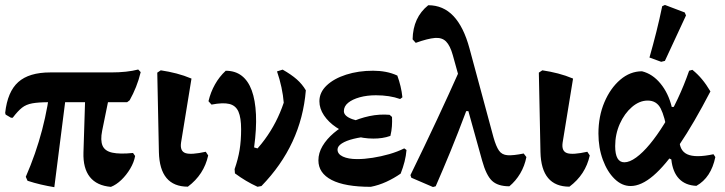

<svg xmlns="http://www.w3.org/2000/svg" viewBox="-20 -759 2982 790"><path d="M25.3 -274.5 3.2 -287.5 1.3 -294.5Q10.8 -381.8 55.2 -421.4Q99.6 -461 186.7 -461H436.5Q503.1 -461 548.7 -473L558.9 -462.3Q551.1 -429.8 539.7 -401.5Q528.4 -373.1 513.5 -346.4L503.1 -338.5H183.5Q139.1 -338.5 113.3 -333.9Q87.5 -329.3 70.5 -315.8Q53.4 -302.3 32.3 -274.5ZM203.5 11.2Q175.3 6.5 148.2 0.2Q121 -6.1 93.3 -15.2L86.1 -31.5Q168.8 -220.7 189.2 -424.5L258.2 -418.9ZM436.4 9.9Q378.2 5 349.7 -30.9Q321.3 -66.7 323.4 -131.8L332.4 -417.8H440.4L400.3 -220.9Q392.5 -182.1 401.8 -159.9Q411.1 -137.7 441.8 -130.9Q472.5 -124.1 527.3 -129.6L536 -117.2Q531.4 -91.3 515.8 -65Q500.2 -38.8 479.3 -18.7Q458.4 1.3 436.4 9.9Z M753 9.1Q637.1 9.1 633.8 -133.2L627.1 -460.1L641.5 -469.7Q674.9 -464.7 706.2 -456.6Q737.5 -448.5 767.9 -435.7L724.9 -171.9Q719.9 -136.8 743.4 -129Q766.8 -121.3 826.6 -134.6L836.6 -119.4Q819.3 -40.5 753 9.1Z M1039.5 9.5Q1014.1 -2.2 992 -15.4Q969.9 -28.5 946.7 -45.6L945.3 -63.2Q1019.3 -116.9 1069.5 -185.3Q1119.7 -253.6 1147.5 -336.5Q1145.2 -366.4 1138.1 -399.6Q1131 -432.9 1119.8 -465.2L1143 -472.5Q1178.6 -452.3 1201.1 -432.5Q1223.5 -412.7 1238.4 -387.4Q1229.2 -274.5 1183.4 -176.1Q1137.6 -77.6 1055.7 6.5ZM945.3 -63.2Q959.6 -104 965.9 -142.3Q972.1 -180.7 972.1 -227Q972.1 -274.6 961.1 -299.7Q950 -324.8 923.7 -331.3Q897.5 -337.8 850.3 -328.6L837.8 -342.6Q846.6 -379.8 864.6 -411.7Q882.5 -443.6 908.8 -467.9Q947.6 -467.9 974.4 -447.4Q1001.2 -426.8 1015.9 -386.8Q1030.5 -346.8 1033.2 -288.1Q1035.9 -229.3 1025.5 -152.5L1069.2 -139.5Z M1505.6 9.7Q1399 9.7 1344.6 -18.5Q1290.1 -46.8 1290.1 -99.2Q1290.1 -129.4 1307 -158.1Q1324 -186.7 1353.3 -211.7Q1382.5 -236.7 1420.3 -254.5Q1458.1 -272.4 1499.8 -281.3Q1541.5 -290.1 1583.1 -286.6L1593 -277.8Q1593.9 -259.1 1592.6 -239.7Q1591.3 -220.4 1586.3 -199.8Q1543.4 -201.7 1504.4 -198.5Q1465.4 -195.4 1434.9 -187.8Q1404.3 -180.3 1386.6 -168.9Q1368.8 -157.5 1368.8 -143.5Q1368.8 -125 1390.9 -114.7Q1413.1 -104.4 1449.5 -104.4Q1479.5 -104.4 1513.5 -109.8Q1547.5 -115.1 1581.6 -124.8Q1615.6 -134.6 1643.3 -148.5L1652.6 -141.8Q1650.7 -118.2 1644.6 -94Q1638.4 -69.7 1628.6 -44.7Q1601.1 -25.5 1569.8 -11.1Q1538.5 3.3 1505.6 9.7ZM1516.1 -188.8Q1474.2 -188.8 1434.6 -201.4Q1395 -213.9 1363.4 -235.1Q1331.8 -256.3 1313 -284.3Q1294.2 -312.4 1294.2 -342.4Q1294.2 -379 1324 -407.3Q1353.8 -435.6 1404.1 -451.8Q1454.4 -468 1515.2 -468Q1542.1 -468 1567 -463.3Q1592 -458.6 1614.8 -448.1Q1622.9 -425.9 1628.1 -403.8Q1633.4 -381.8 1635.7 -358.6L1626.3 -351.6Q1583.4 -367 1526.5 -367Q1490.2 -367 1460 -358.7Q1429.9 -350.3 1412.4 -336Q1394.9 -321.6 1394.9 -301.7Q1394.9 -281.5 1429 -268.9Q1463.1 -256.2 1522.1 -254.6L1586.3 -199.8Q1569.2 -193.8 1552.1 -191.3Q1535 -188.8 1516.1 -188.8Z M2075.8 7.5Q2028.3 7.5 2004.3 -15.2Q1980.4 -37.9 1963.8 -98.1L1843.1 -532Q1832.1 -571.4 1815.4 -588.2Q1798.8 -605.1 1769.5 -602.8Q1740.3 -600.5 1690.6 -582.7L1677.7 -597.1Q1679.3 -687.4 1742.1 -737.5Q1803.5 -737.5 1845.6 -693.1Q1887.8 -648.6 1911.8 -559.7L2010.5 -193.9Q2021.1 -156.5 2033.1 -139.3Q2045 -122 2068.4 -120.3Q2091.8 -118.7 2134.7 -127.4L2145.9 -112.8Q2138.7 -76.1 2120.5 -45.3Q2102.2 -14.4 2075.8 7.5ZM1761.5 10.5 1672.4 -27.8 1668.8 -38.5Q1727.8 -159.3 1777.5 -265.5Q1827.1 -371.6 1871 -470.1L1941.3 -301.6H1898.2Q1864.7 -212.3 1833.5 -136.1Q1802.2 -59.9 1772.7 7.4Z M2323 9.1Q2207.1 9.1 2203.8 -133.2L2197.1 -460.1L2211.5 -469.7Q2244.9 -464.7 2276.2 -456.6Q2307.5 -448.5 2337.9 -435.7L2294.9 -171.9Q2289.9 -136.8 2313.4 -129Q2336.8 -121.3 2396.6 -134.6L2406.6 -119.4Q2389.3 -40.5 2323 9.1Z M2574.9 6.4Q2538.8 6.4 2508.8 -22.9Q2478.7 -52.1 2460.5 -101.5Q2442.3 -150.9 2442.3 -209.6Q2442.3 -280.4 2466.8 -338.2Q2491.2 -395.9 2531.9 -430.8Q2572.6 -465.7 2621.6 -465.7Q2665 -454.9 2697.4 -415.5Q2729.9 -376.2 2744 -319.1L2806.5 -319.6L2726.3 -212.3Q2715.2 -279.8 2698.5 -312.5Q2681.8 -345.2 2644.9 -345.2Q2611.1 -345.2 2580.2 -318.7Q2549.3 -292.1 2530.2 -249.4Q2511.2 -206.6 2511.2 -157.8Q2511.2 -91.2 2549 -91.2Q2570.4 -91.2 2597.5 -110.9Q2624.6 -130.5 2654 -166Q2683.4 -201.5 2712.7 -248.8Q2742 -296 2768.4 -352.2Q2794.8 -408.3 2815.5 -468L2828.9 -471.7Q2850.8 -454.1 2868.4 -432.8Q2886.1 -411.6 2903.1 -382.9Q2834.6 -251.1 2776.1 -164.6Q2717.6 -78.2 2667.9 -35.9Q2618.2 6.4 2574.9 6.4ZM2845.4 5.7Q2800 3.7 2773.9 -23.7Q2747.7 -51.2 2742.2 -102.9L2719.6 -114L2776.5 -219.4L2775.5 -191.2Q2773.5 -140.3 2807.3 -124.4Q2841.1 -108.5 2915.7 -124.4L2923.3 -112.8Q2906 -28.3 2845.4 5.7ZM2700.5 -504.7 2652.3 -522.3Q2667.3 -575 2680.5 -627.4Q2693.7 -679.8 2704.7 -733.5L2716 -738.6L2797.4 -707.7L2802.6 -695.4L2715.8 -508.5Z"/></svg>

Font: Alegreya
Style: Regular
Weight: 400
Designer: Juan Pablo del Peral
Foundry: Huerta Tipografica
Version: Version 2.009